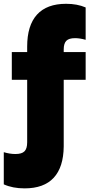

<svg xmlns="http://www.w3.org/2000/svg" viewBox="-69 -782 519 1026"><path d="M-48.8 203.1V31.2Q-16.6 41 13.7 41Q47.4 41 61.8 26.6Q76.2 12.2 76.2 -21.5V-355.5H-5.9V-503.9H76.2V-533.2Q76.2 -646 128.7 -703.9Q181.2 -761.7 284.2 -761.7Q343.8 -761.7 388.7 -742.2V-569.3Q357.9 -578.1 332 -578.1Q299.3 -578.1 285.4 -564Q271.5 -549.8 271.5 -517.6V-503.9H388.7V-355.5H271.5V0Q270.5 111.3 218 168Q165.5 224.6 62.5 224.6Q-1.5 224.6 -48.8 203.1Z"/></svg>

Font: Wanted Sans ExtraBlack
Style: Regular
Weight: 900
Designer: Original Design by Kil Hyung-jin and Kang Hanbin, Wanted Lab, Inc; Hangeul from Source Han Sans by Jang Soo-young and Ka
Foundry: Wanted Lab, Inc.
Version: Version 1.001